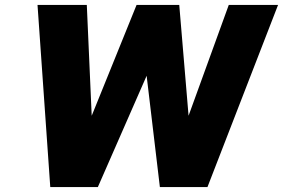

<svg xmlns="http://www.w3.org/2000/svg" viewBox="-20 -763 1154 783"><path d="M133 -743H334L354 -291L537 -743H711L749 -291L913 -743H1114L826 0H632L578 -454L379 0H185Z"/></svg>

Font: Exo Black
Style: Italic
Weight: 900
Italic angle: -9°
Designer: Natanael Gama
Foundry: Natanael Gama
Version: Version 1.500; ttfautohint (v1.6)